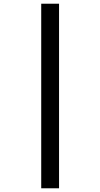

<svg xmlns="http://www.w3.org/2000/svg" viewBox="-20 -781 540 1034"><path d="M202 -761H298V233H202Z"/></svg>

Font: Noto Sans Arabic UI SmCn SmBd
Style: Regular
Weight: 600
Width: 4
Designer: Monotype Design Team, Nadine Chahine and Nizar Qandah
Foundry: Monotype Imaging Inc.
Version: Version 2.010; ttfautohint (v1.8.4.7-5d5b)